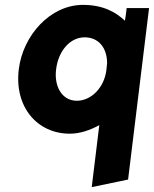

<svg xmlns="http://www.w3.org/2000/svg" viewBox="-20 -525 631 787"><path d="M266 23C308 23 348 9 387 -12L356 242L505 211L591 -492H499L498 -482C497 -474 495 -455 492 -440C453 -477 400 -505 320 -505C186 -505 74 -380 57 -241C38 -85 134 23 266 23ZM295 -112C234 -112 201 -171 210 -241C219 -315 266 -372 327 -372C384 -372 419 -329 419 -266C418 -257 417 -246 416 -237C407 -166 354 -112 295 -112Z"/></svg>

Font: Bluebird
Style: SfBdNrwObl
Weight: 700
Designer: Jasper
Foundry: Cannot Into Space Fonts
Version: Version 0.98